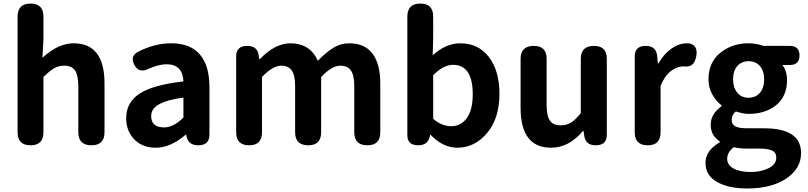

<svg xmlns="http://www.w3.org/2000/svg" viewBox="-20 -818 4547 1081"><path d="M79.1 -73.2V-724.6Q79.1 -797.9 152.3 -797.9Q224.6 -797.9 224.6 -724.6V-596.7L218.8 -492.2Q306.6 -574.2 394.5 -574.2Q568.4 -574.2 568.4 -348.6V-73.2Q568.4 0 495.1 0Q420.9 0 420.9 -73.2V-331.1Q420.9 -394.5 402.3 -421.4Q383.8 -448.2 341.8 -448.2Q309.6 -448.2 284.7 -433.6Q259.8 -418.9 224.6 -384.8V-73.2Q224.6 0 152.3 0Q79.1 0 79.1 -73.2Z M1095.7 0Q1036.1 0 1028.3 -59.6H1025.4Q940.4 13.7 856.4 13.7Q782.2 13.7 736.3 -33.2Q690.4 -80.1 690.4 -152.3Q690.4 -242.2 767.1 -291.5Q843.8 -340.8 1012.7 -359.4Q1008.8 -456.1 918 -456.1Q874 -456.1 816.4 -430.7Q762.7 -403.3 736.3 -453.1Q710.9 -501 755.9 -525.4Q848.6 -574.2 944.3 -574.2Q1050.8 -574.2 1105 -511.7Q1159.2 -449.2 1159.2 -327.1V-59.6Q1159.2 0 1095.7 0ZM871.1 -228.5Q831.1 -204.1 831.1 -164.1Q831.1 -100.6 904.3 -100.6Q957 -100.6 1012.7 -156.2V-268.6Q920.9 -256.8 871.1 -228.5Z M1309.6 -73.2V-500Q1309.6 -559.6 1372.1 -559.6Q1429.7 -559.6 1436.5 -505.9L1439.5 -485.4H1443.4Q1528.3 -574.2 1615.2 -574.2Q1725.6 -574.2 1769.5 -475.6Q1814.5 -522.5 1856 -548.3Q1897.5 -574.2 1947.3 -574.2Q2034.2 -574.2 2077.6 -515.6Q2121.1 -457 2121.1 -348.6V-73.2Q2121.1 0 2048.8 0Q1974.6 0 1974.6 -73.2V-331.1Q1974.6 -394.5 1955.6 -421.4Q1936.5 -448.2 1896.5 -448.2Q1848.6 -448.2 1788.1 -384.8V-73.2Q1788.1 0 1715.8 0Q1641.6 0 1641.6 -73.2V-331.1Q1641.6 -394.5 1622.6 -421.4Q1603.5 -448.2 1563.5 -448.2Q1515.6 -448.2 1455.1 -384.8V-73.2Q1455.1 0 1382.8 0Q1309.6 0 1309.6 -73.2Z M2273.4 -56.6V-724.6Q2273.4 -797.9 2346.7 -797.9Q2418.9 -797.9 2418.9 -724.6V-596.7L2416 -506.8Q2490.2 -574.2 2571.3 -574.2Q2673.8 -574.2 2732.9 -496.6Q2792 -418.9 2792 -290Q2792 -151.4 2722.2 -68.8Q2652.3 13.7 2554.7 13.7Q2474.6 13.7 2404.3 -58.6H2401.4L2399.4 -48.8Q2388.7 0 2335 0Q2273.4 0 2273.4 -56.6ZM2418.9 -394.5V-149.4Q2465.8 -107.4 2521.5 -107.4Q2575.2 -107.4 2608.4 -153.3Q2641.6 -199.2 2641.6 -287.1Q2641.6 -453.1 2530.3 -453.1Q2477.5 -453.1 2418.9 -394.5Z M3396.5 -487.3V-59.6Q3396.5 0 3334 0Q3276.4 0 3269.5 -53.7L3265.6 -80.1H3261.7Q3182.6 13.7 3083 13.7Q2911.1 13.7 2911.1 -210V-487.3Q2911.1 -559.6 2985.4 -559.6Q3057.6 -559.6 3057.6 -487.3V-228.5Q3057.6 -165 3076.2 -138.7Q3094.7 -112.3 3135.7 -112.3Q3169.9 -112.3 3195.3 -127.9Q3220.7 -143.6 3250 -181.6V-487.3Q3250 -559.6 3324.2 -559.6Q3396.5 -559.6 3396.5 -487.3Z M3553.7 -73.2V-500Q3553.7 -559.6 3615.2 -559.6Q3673.8 -559.6 3679.7 -504.9L3683.6 -460.9H3687.5Q3717.8 -514.6 3760.3 -544.4Q3802.7 -574.2 3846.7 -574.2H3859.4Q3913.1 -562.5 3899.4 -498Q3886.7 -435.5 3831.1 -444.3H3828.1Q3792 -444.3 3756.8 -417.5Q3721.7 -390.6 3699.2 -334V-73.2Q3699.2 0 3627 0Q3553.7 0 3553.7 -73.2Z M4279.3 -559.6H4426.8Q4481.4 -559.6 4481.4 -505.9Q4481.4 -452.1 4426.8 -452.1H4384.8Q4411.1 -418.9 4411.1 -367.2Q4411.1 -276.4 4350.6 -226.6Q4290 -176.8 4195.3 -176.8Q4166 -176.8 4123 -190.4Q4099.6 -171.9 4099.6 -141.6Q4099.6 -118.2 4119.6 -106.9Q4139.6 -95.7 4187.5 -95.7H4282.2Q4490.2 -95.7 4490.2 43.9Q4490.2 130.9 4407.2 187Q4324.2 243.2 4186.5 243.2Q4082 243.2 4017.1 206.5Q3952.1 169.9 3952.1 98.6Q3952.1 29.3 4032.2 -16.6V-22.5Q3981.4 -54.7 3981.4 -116.2Q3981.4 -175.8 4043 -220.7V-224.6Q4011.7 -248 3990.2 -286.6Q3968.8 -325.2 3968.8 -371.1Q3968.8 -465.8 4034.7 -520Q4100.6 -574.2 4195.3 -574.2Q4235.4 -574.2 4279.3 -559.6ZM4107.4 -371.1Q4107.4 -325.2 4130.9 -296.4Q4154.3 -267.6 4195.3 -267.6Q4233.4 -267.6 4257.8 -294.9Q4282.2 -322.3 4282.2 -371.1Q4282.2 -419.9 4257.8 -446.8Q4233.4 -473.6 4195.3 -473.6Q4156.2 -473.6 4131.8 -446.8Q4107.4 -419.9 4107.4 -371.1ZM4208 150.4Q4262.7 150.4 4306.6 129.4Q4350.6 108.4 4350.6 69.3Q4350.6 41 4327.6 29.8Q4304.7 18.6 4256.8 18.6H4189.5Q4142.6 18.6 4111.3 10.7Q4074.2 39.1 4074.2 76.2Q4074.2 111.3 4110.4 130.9Q4146.5 150.4 4208 150.4Z"/></svg>

Font: GenSenMaruGothic TW TTF Bold
Style: Regular
Weight: 700
Version: Version 1.301